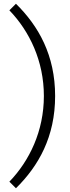

<svg xmlns="http://www.w3.org/2000/svg" viewBox="-20 -804 374 1024"><path d="M274 -292C274 -509 186 -665 65 -784L30 -749C137 -638 214 -479 214 -292C214 -105 137 54 30 165L65 200C186 81 274 -75 274 -292Z"/></svg>

Font: Abel
Style: Regular
Weight: 400
Designer: Matthew Desmond
Foundry: Matthew Desmond
Version: Version 1.002